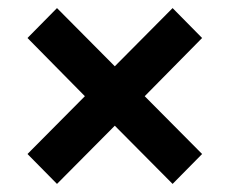

<svg xmlns="http://www.w3.org/2000/svg" viewBox="-20 -567 568 475"><path d="M121 -112 48 -186 190 -329 48 -473 121 -547 264 -403 407 -547 480 -473 338 -329 480 -186 407 -112 264 -256Z"/></svg>

Font: Giro Regular
Style: Bold
Weight: 700
Designer: Paul D. Hunt
Foundry: Adobe Systems Incorporated
Version: Version 1.000;PS 1.0;hotconv 1.0.88;makeotf.lib2.5.647800